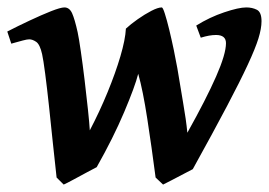

<svg xmlns="http://www.w3.org/2000/svg" viewBox="-25 -477 725 517"><path d="M679.2 -419.9Q679.2 -400.4 670.9 -373.5Q662.6 -346.7 642.3 -303Q622.1 -259.3 586.2 -191.2Q550.3 -123 494.1 -21.5Q488.8 -18.6 471.7 -9.8Q454.6 -1 437.5 8.1Q420.4 17.1 414.1 20L394 1Q383.3 -81.1 371.6 -157.2Q359.9 -233.4 347.2 -278.3Q338.4 -243.7 309.3 -175Q280.3 -106.4 235.4 -26.9Q229.5 -23.9 210.4 -13.7Q191.4 -3.4 172.4 6.8Q153.3 17.1 146.5 20L127.4 1Q122.6 -40.5 117.4 -91.3Q112.3 -142.1 106.9 -191.4Q101.6 -240.7 96.7 -278.3Q91.8 -315.9 88.4 -331.1Q82.5 -357.4 72.5 -364.3Q62.5 -371.1 53.7 -371.1Q47.9 -371.1 36.1 -367.9Q24.4 -364.7 14.9 -362.1Q5.4 -359.4 5.4 -359.4L-5.4 -392.1Q22.9 -406.7 54.7 -421.6Q86.4 -436.5 112.3 -446.8Q138.2 -457 148.4 -457Q162.1 -457 169.2 -441.2Q176.3 -425.3 184.1 -390.1Q187.5 -374.5 192.6 -338.9Q197.8 -303.2 202.9 -260.7Q208 -218.3 211.9 -181.2Q215.8 -144 216.8 -126Q243.2 -176.3 264.6 -228.5Q286.1 -280.8 299.3 -325.7Q312.5 -370.6 314 -399.9Q327.1 -412.1 345.9 -425.3Q364.7 -438.5 382.6 -447.8Q400.4 -457 410.6 -457Q413.6 -457 418.9 -440.2Q424.3 -423.3 430.7 -397.2Q437 -371.1 442.9 -343Q448.7 -314.9 452.6 -293Q460 -247.1 468 -200.9Q476.1 -154.8 479.5 -119.6Q530.3 -210.4 556.9 -271Q583.5 -331.5 583.5 -360.8Q583.5 -382.8 556.6 -382.8Q539.1 -382.8 515.6 -375.5L503.4 -408.2Q539.6 -430.7 578.6 -443.8Q617.7 -457 638.2 -457Q654.3 -457 666.7 -450.7Q679.2 -444.3 679.2 -419.9Z"/></svg>

Font: Gentium Plus
Style: Bold Italic
Weight: 700
Italic angle: -8°
Designer: Victor Gaultney, Annie Olsen, Iska Routamaa, Becca Hirsbrunner
Foundry: SIL International
Version: Version 6.101